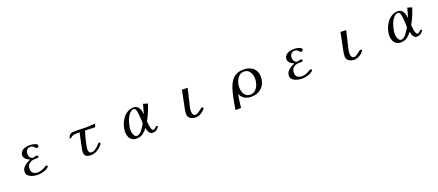

<svg xmlns="http://www.w3.org/2000/svg" viewBox="102 -1919 7797 3414"><g transform="rotate(-20 4000.0 -211.5)"><path d="M709 -84Q709 -78 706 -74Q703 -70 698 -65Q675 -42 638.5 -27Q602 -12 563 -5Q524 2 491 2Q463 2 428 -4Q393 -10 361 -24.5Q329 -39 308 -63Q287 -87 287 -123Q287 -170 312.5 -204Q338 -238 376.5 -261Q415 -284 453 -299Q428 -311 403 -326.5Q378 -342 362 -365Q346 -388 346 -419Q346 -433 350 -445.5Q354 -458 361 -470Q387 -513 435.5 -528.5Q484 -544 531 -544Q544 -544 568 -541.5Q592 -539 617.5 -532Q643 -525 660.5 -513.5Q678 -502 678 -484Q678 -473 664.5 -461.5Q651 -450 641 -450Q631 -450 616.5 -465.5Q602 -481 583 -496.5Q564 -512 540 -512Q494 -512 468 -484Q442 -456 442 -410Q442 -388 450.5 -365.5Q459 -343 476 -327.5Q493 -312 518 -312Q525 -312 545 -319.5Q565 -327 581 -327Q589 -327 600 -321Q611 -315 611 -305Q611 -287 596 -283Q581 -279 567 -279Q560 -279 553 -279.5Q546 -280 539 -280Q472 -280 430 -246.5Q388 -213 388 -142Q388 -87 423.5 -62.5Q459 -38 510 -38Q550 -38 592 -56Q634 -74 667 -95Q669 -97 673 -99Q679 -102 687 -102Q694 -102 701.5 -96.5Q709 -91 709 -84Z M1758 -500Q1757 -497 1752.5 -485Q1748 -473 1744 -462Q1740 -451 1739 -450Q1732 -444 1722 -444Q1703 -444 1684.5 -445.5Q1666 -447 1647 -448Q1622 -450 1597 -450Q1572 -450 1546 -450Q1524 -375 1504.5 -299Q1485 -223 1474 -146Q1473 -140 1472.5 -133.5Q1472 -127 1472 -121Q1472 -90 1484.5 -69Q1497 -48 1531 -48Q1559 -48 1588 -65Q1617 -82 1643 -105.5Q1669 -129 1685 -149Q1689 -156 1693 -158Q1701 -164 1711 -164Q1717 -164 1723 -159Q1729 -154 1729 -148Q1729 -141 1726 -135.5Q1723 -130 1719 -125Q1681 -75 1623.5 -39Q1566 -3 1501 -3Q1442 -3 1410 -24.5Q1378 -46 1378 -110Q1378 -124 1380 -136.5Q1382 -149 1384 -162Q1398 -236 1415 -309Q1432 -382 1446 -455Q1427 -455 1400 -454.5Q1373 -454 1347.5 -451Q1322 -448 1305 -438Q1287 -428 1278 -417.5Q1269 -407 1245 -406L1242 -409Q1247 -422 1250.5 -435Q1254 -448 1262 -459Q1271 -473 1290.5 -486.5Q1310 -500 1326 -500Q1348 -500 1369.5 -501Q1391 -502 1413 -502Q1457 -502 1500 -499.5Q1543 -497 1586 -497Q1621 -497 1656.5 -499Q1692 -501 1726 -505Q1731 -505 1735 -505.5Q1739 -506 1743 -506Q1747 -506 1752 -505Q1757 -504 1758 -500Z M2556 -221Q2555 -259 2553 -296.5Q2551 -334 2548 -371Q2547 -384 2544.5 -407.5Q2542 -431 2536.5 -455.5Q2531 -480 2520 -497Q2509 -514 2491 -514Q2475 -514 2463 -508.5Q2451 -503 2438 -495Q2406 -474 2382 -435Q2358 -396 2342 -349Q2326 -302 2318 -255.5Q2310 -209 2310 -173Q2310 -151 2318 -121Q2326 -91 2343 -68Q2360 -45 2388 -45Q2413 -45 2438.5 -64.5Q2464 -84 2486.5 -113.5Q2509 -143 2527 -172.5Q2545 -202 2556 -221ZM2790 -78Q2790 -71 2783 -64Q2761 -35 2732.5 -18Q2704 -1 2666 -1Q2635 -1 2615.5 -22Q2596 -43 2586 -72Q2576 -101 2571 -126Q2532 -72 2484.5 -37Q2437 -2 2366 -2Q2313 -2 2277.5 -26.5Q2242 -51 2225 -92Q2208 -133 2208 -182Q2208 -242 2228 -305.5Q2248 -369 2286.5 -423Q2325 -477 2379 -510Q2433 -543 2500 -543Q2536 -543 2559.5 -526.5Q2583 -510 2597.5 -483.5Q2612 -457 2619 -425.5Q2626 -394 2629 -365Q2643 -410 2655 -455Q2667 -500 2679 -545L2764 -520Q2740 -444 2709 -371Q2678 -298 2639 -229Q2640 -216 2642.5 -187Q2645 -158 2651 -125.5Q2657 -93 2668 -70Q2679 -47 2697 -47Q2713 -47 2726.5 -58.5Q2740 -70 2751 -81.5Q2762 -93 2772 -93Q2777 -93 2783.5 -88.5Q2790 -84 2790 -78Z M3664 -108Q3664 -100 3660 -94.5Q3656 -89 3651 -83Q3620 -46 3574 -21Q3528 4 3479 4Q3445 4 3412 -8Q3379 -20 3357.5 -45.5Q3336 -71 3336 -109Q3336 -135 3339.5 -161Q3343 -187 3348 -212Q3363 -295 3382 -378Q3401 -461 3416 -545L3523 -541Q3509 -481 3494.5 -421.5Q3480 -362 3466 -303Q3456 -259 3445 -215Q3434 -171 3434 -125Q3434 -108 3439 -89Q3444 -70 3456.5 -56.5Q3469 -43 3490 -43Q3513 -43 3535.5 -55.5Q3558 -68 3578.5 -84.5Q3599 -101 3615.5 -113.5Q3632 -126 3642 -126Q3650 -126 3657 -121Q3664 -116 3664 -108Z M4706 -284Q4706 -329 4690.5 -371.5Q4675 -414 4643 -442Q4611 -470 4560 -470Q4515 -470 4482.5 -447Q4450 -424 4428.5 -388Q4407 -352 4396.5 -310.5Q4386 -269 4386 -231Q4386 -187 4401 -144Q4416 -101 4448 -73Q4480 -45 4531 -45Q4576 -45 4609 -67.5Q4642 -90 4663.5 -126Q4685 -162 4695.5 -203.5Q4706 -245 4706 -284ZM4813 -282Q4813 -197 4778 -134.5Q4743 -72 4680.5 -37.5Q4618 -3 4533 -3Q4390 -3 4327 -129Q4316 -67 4307.5 -4Q4299 59 4292 122H4187Q4195 60 4206.5 -0.5Q4218 -61 4231 -122Q4246 -193 4267.5 -261Q4289 -329 4325 -385Q4361 -441 4418.5 -474Q4476 -507 4563 -507Q4633 -507 4689.5 -482Q4746 -457 4779.5 -407Q4813 -357 4813 -282Z M5709 -84Q5709 -78 5706 -74Q5703 -70 5698 -65Q5675 -42 5638.5 -27Q5602 -12 5563 -5Q5524 2 5491 2Q5463 2 5428 -4Q5393 -10 5361 -24.5Q5329 -39 5308 -63Q5287 -87 5287 -123Q5287 -170 5312.5 -204Q5338 -238 5376.5 -261Q5415 -284 5453 -299Q5428 -311 5403 -326.5Q5378 -342 5362 -365Q5346 -388 5346 -419Q5346 -433 5350 -445.5Q5354 -458 5361 -470Q5387 -513 5435.5 -528.5Q5484 -544 5531 -544Q5544 -544 5568 -541.5Q5592 -539 5617.5 -532Q5643 -525 5660.5 -513.5Q5678 -502 5678 -484Q5678 -473 5664.5 -461.5Q5651 -450 5641 -450Q5631 -450 5616.5 -465.5Q5602 -481 5583 -496.5Q5564 -512 5540 -512Q5494 -512 5468 -484Q5442 -456 5442 -410Q5442 -388 5450.5 -365.5Q5459 -343 5476 -327.5Q5493 -312 5518 -312Q5525 -312 5545 -319.5Q5565 -327 5581 -327Q5589 -327 5600 -321Q5611 -315 5611 -305Q5611 -287 5596 -283Q5581 -279 5567 -279Q5560 -279 5553 -279.5Q5546 -280 5539 -280Q5472 -280 5430 -246.5Q5388 -213 5388 -142Q5388 -87 5423.5 -62.5Q5459 -38 5510 -38Q5550 -38 5592 -56Q5634 -74 5667 -95Q5669 -97 5673 -99Q5679 -102 5687 -102Q5694 -102 5701.5 -96.5Q5709 -91 5709 -84Z M6664 -108Q6664 -100 6660 -94.5Q6656 -89 6651 -83Q6620 -46 6574 -21Q6528 4 6479 4Q6445 4 6412 -8Q6379 -20 6357.5 -45.5Q6336 -71 6336 -109Q6336 -135 6339.5 -161Q6343 -187 6348 -212Q6363 -295 6382 -378Q6401 -461 6416 -545L6523 -541Q6509 -481 6494.5 -421.5Q6480 -362 6466 -303Q6456 -259 6445 -215Q6434 -171 6434 -125Q6434 -108 6439 -89Q6444 -70 6456.5 -56.5Q6469 -43 6490 -43Q6513 -43 6535.5 -55.5Q6558 -68 6578.5 -84.5Q6599 -101 6615.5 -113.5Q6632 -126 6642 -126Q6650 -126 6657 -121Q6664 -116 6664 -108Z M7556 -221Q7555 -259 7553 -296.5Q7551 -334 7548 -371Q7547 -384 7544.5 -407.5Q7542 -431 7536.5 -455.5Q7531 -480 7520 -497Q7509 -514 7491 -514Q7475 -514 7463 -508.5Q7451 -503 7438 -495Q7406 -474 7382 -435Q7358 -396 7342 -349Q7326 -302 7318 -255.5Q7310 -209 7310 -173Q7310 -151 7318 -121Q7326 -91 7343 -68Q7360 -45 7388 -45Q7413 -45 7438.5 -64.5Q7464 -84 7486.5 -113.5Q7509 -143 7527 -172.5Q7545 -202 7556 -221ZM7790 -78Q7790 -71 7783 -64Q7761 -35 7732.5 -18Q7704 -1 7666 -1Q7635 -1 7615.5 -22Q7596 -43 7586 -72Q7576 -101 7571 -126Q7532 -72 7484.5 -37Q7437 -2 7366 -2Q7313 -2 7277.5 -26.5Q7242 -51 7225 -92Q7208 -133 7208 -182Q7208 -242 7228 -305.5Q7248 -369 7286.5 -423Q7325 -477 7379 -510Q7433 -543 7500 -543Q7536 -543 7559.5 -526.5Q7583 -510 7597.5 -483.5Q7612 -457 7619 -425.5Q7626 -394 7629 -365Q7643 -410 7655 -455Q7667 -500 7679 -545L7764 -520Q7740 -444 7709 -371Q7678 -298 7639 -229Q7640 -216 7642.5 -187Q7645 -158 7651 -125.5Q7657 -93 7668 -70Q7679 -47 7697 -47Q7713 -47 7726.5 -58.5Q7740 -70 7751 -81.5Q7762 -93 7772 -93Q7777 -93 7783.5 -88.5Q7790 -84 7790 -78Z"/></g></svg>

Font: Kaisei Opti Medium
Style: Regular
Weight: 500
Designer: Font-Kai, 金井和夫
Foundry: KAZUO KANAI
Version: Version 5.003